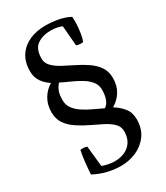

<svg xmlns="http://www.w3.org/2000/svg" viewBox="-222 -868 955 1104"><g transform="rotate(-30 255.0 -316.5)"><path d="M145 85Q162 92 185 96.5Q208 101 227 101Q261 101 291 88.5Q321 76 340 48.5Q359 21 359 -23Q359 -53 337 -75Q315 -97 279.5 -115Q244 -133 205 -151.5Q166 -170 130.5 -193.5Q95 -217 73 -248.5Q51 -280 51 -325Q51 -375 73.5 -413Q96 -451 133 -473Q102 -493 82 -521.5Q62 -550 62 -591Q62 -652 89.5 -693Q117 -734 163.5 -754.5Q210 -775 268 -775Q312 -775 354 -767Q396 -759 429 -741Q431 -720 429.5 -691Q428 -662 423.5 -633.5Q419 -605 411 -584Q390 -580 366 -588L355 -721Q321 -735 284 -735Q228 -735 192 -710Q156 -685 156 -620Q156 -591 177.5 -569Q199 -547 233.5 -528.5Q268 -510 306 -491.5Q344 -473 378.5 -449.5Q413 -426 434.5 -395Q456 -364 456 -320Q456 -269 433 -232Q410 -195 372 -173Q408 -151 432 -121Q456 -91 456 -46Q456 16 425.5 58Q395 100 347 121Q299 142 245 142Q200 142 156.5 131.5Q113 121 69 98Q71 60 75.5 19.5Q80 -21 87 -55Q101 -57 111 -56Q121 -55 131 -51ZM141 -353Q141 -322 158 -298.5Q175 -275 203 -256.5Q231 -238 264 -222.5Q297 -207 329 -192Q349 -205 358.5 -231Q368 -257 368 -293Q368 -324 350 -347Q332 -370 303 -388Q274 -406 240 -421Q206 -436 174 -452Q156 -431 148.5 -409.5Q141 -388 141 -353Z"/></g></svg>

Font: Alike
Style: Regular
Weight: 400
Designer: Sveta Sebyakina
Foundry: Cyreal (www.cyreal.org)
Version: Version 1.301; ttfautohint (v1.8.4.7-5d5b)